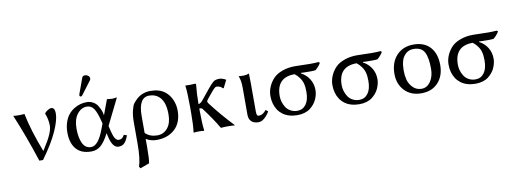

<svg xmlns="http://www.w3.org/2000/svg" viewBox="-68 -1095 4704 1745"><g transform="rotate(-10 2283.5 -222.0)"><path d="M269 -70Q327 -160 347 -207.5Q367 -255 367 -286Q367 -347 344 -401Q351 -416 372 -429Q393 -442 406 -442Q440 -442 440 -387Q440 -326 394.5 -224.5Q349 -123 252 10H218Q138 -235 55 -432Q71 -429 108 -429Q145 -429 158 -432Q191 -271 269 -70Z M761 -682Q777 -682 790 -671.5Q803 -661 803 -647Q803 -636 797 -629L705 -507Q699 -499 693 -499Q679 -499 679 -512Q679 -516 681 -522L733 -665Q739 -682 761 -682ZM892 -191 906 -133Q926 -51 962 -51Q981 -51 991.5 -58.5Q1002 -66 1015 -88L1042 -79Q1025 -31 1004.5 -10.5Q984 10 951 10Q896 10 872 -91L863 -130Q825 -55 787.5 -22.5Q750 10 699 10Q606 10 559.5 -45Q513 -100 513 -196Q513 -249 527.5 -291.5Q542 -334 564.5 -361Q587 -388 616.5 -406Q646 -424 675 -431.5Q704 -439 733 -439Q766 -439 792 -424Q818 -409 831.5 -387.5Q845 -366 854 -345Q863 -324 865 -309L868 -294L920 -434Q927 -434 944 -431.5Q961 -429 968 -429Q976 -429 991 -431.5Q1006 -434 1012 -434ZM842 -222 837 -243Q818 -322 794 -360.5Q770 -399 728 -399Q675 -399 638 -350.5Q601 -302 601 -219Q601 -133 626 -81.5Q651 -30 704 -30Q772 -30 826 -181Z M1196 207 1111 238 1100 220Q1124 157 1124 10V-184Q1124 -248 1135 -291.5Q1146 -335 1156 -349.5Q1166 -364 1185 -383Q1240 -439 1323 -439Q1404 -439 1455 -399Q1493 -369 1514 -321.5Q1535 -274 1535 -221Q1535 -110 1470 -50Q1405 10 1301 10Q1248 10 1204 -17V61Q1204 167 1196 207ZM1447 -199Q1448 -313 1397 -363Q1361 -399 1303 -399Q1204 -399 1204 -228V-72Q1247 -30 1315 -30Q1373 -30 1410 -75Q1447 -120 1447 -199Z M1652 -235Q1652 -368 1643 -429L1645 -432Q1688 -429 1732 -433Q1738 -433 1739.5 -431.5Q1741 -430 1741 -423Q1732 -339 1732 -251V-245Q1751 -246 1774 -275L1840 -356Q1842 -359 1847 -365Q1883 -409 1902.5 -424Q1922 -439 1958 -439Q1981 -439 2014 -422L2017 -417L1983 -349L1975 -348Q1967 -359 1951.5 -366Q1936 -373 1919 -373Q1911 -373 1898.5 -361.5Q1886 -350 1859 -317L1824 -274Q1814 -262 1814 -256Q1814 -246 1820 -238Q1913 -116 2023 0L2021 3Q2006 0 1961 0Q1921 0 1895 3Q1840 -91 1758 -199Q1751 -205 1732 -205V-180Q1732 -71 1741 0L1739 3Q1721 0 1692 0Q1663 0 1645 3L1643 0Q1652 -67 1652 -180Z M2153 -322Q2153 -392 2135 -429L2137 -431Q2149 -429 2181 -429Q2206 -429 2231 -439Q2233 -375 2233 -343V-91Q2233 -66 2237.5 -56Q2242 -46 2256 -46Q2291 -46 2323 -87L2344 -70Q2325 -37 2297.5 -12.5Q2270 12 2241 12Q2199 12 2176 -10Q2153 -32 2153 -71Z M2833 -364Q2818 -361 2786 -361Q2716 -361 2699 -363L2697 -358Q2744 -334 2772.5 -289Q2801 -244 2801 -186Q2801 -166 2796 -145Q2791 -124 2781.5 -102Q2772 -80 2755.5 -60Q2739 -40 2718 -24Q2697 -8 2666.5 1Q2636 10 2601 10Q2560 10 2526 0Q2492 -10 2466.5 -29Q2441 -48 2423.5 -74.5Q2406 -101 2397 -133.5Q2388 -166 2388 -204Q2388 -249 2407 -291.5Q2426 -334 2458 -366Q2486 -394 2538 -413Q2590 -432 2654 -432Q2678 -432 2725 -430.5Q2772 -429 2796 -429Q2834 -429 2873 -432L2883 -423Q2868 -395 2833 -364ZM2608 -29Q2657 -29 2687 -69.5Q2717 -110 2717 -185Q2717 -232 2708.5 -262.5Q2700 -293 2681 -318Q2665 -341 2639 -361Q2471 -361 2471 -188Q2471 -161 2479 -134Q2487 -107 2502.5 -83Q2518 -59 2545.5 -44Q2573 -29 2608 -29Z M3405 -364Q3390 -361 3358 -361Q3288 -361 3271 -363L3269 -358Q3316 -334 3344.5 -289Q3373 -244 3373 -186Q3373 -166 3368 -145Q3363 -124 3353.5 -102Q3344 -80 3327.5 -60Q3311 -40 3290 -24Q3269 -8 3238.5 1Q3208 10 3173 10Q3132 10 3098 0Q3064 -10 3038.5 -29Q3013 -48 2995.5 -74.5Q2978 -101 2969 -133.5Q2960 -166 2960 -204Q2960 -249 2979 -291.5Q2998 -334 3030 -366Q3058 -394 3110 -413Q3162 -432 3226 -432Q3250 -432 3297 -430.5Q3344 -429 3368 -429Q3406 -429 3445 -432L3455 -423Q3440 -395 3405 -364ZM3180 -29Q3229 -29 3259 -69.5Q3289 -110 3289 -185Q3289 -232 3280.5 -262.5Q3272 -293 3253 -318Q3237 -341 3211 -361Q3043 -361 3043 -188Q3043 -161 3051 -134Q3059 -107 3074.5 -83Q3090 -59 3117.5 -44Q3145 -29 3180 -29Z M3533 -205Q3533 -311 3592 -375Q3651 -439 3749 -439Q3849 -439 3903 -378.5Q3957 -318 3957 -214Q3957 -114 3900 -52Q3843 10 3745 10Q3648 10 3590.5 -51Q3533 -112 3533 -205ZM3742 -399Q3698 -399 3669.5 -372Q3641 -345 3631 -307.5Q3621 -270 3621 -222Q3621 -177 3631 -137Q3641 -97 3673 -63.5Q3705 -30 3754 -30Q3804 -30 3836.5 -77Q3869 -124 3869 -196Q3869 -297 3842.5 -348Q3816 -399 3742 -399Z M4477 -364Q4462 -361 4430 -361Q4360 -361 4343 -363L4341 -358Q4388 -334 4416.5 -289Q4445 -244 4445 -186Q4445 -166 4440 -145Q4435 -124 4425.5 -102Q4416 -80 4399.5 -60Q4383 -40 4362 -24Q4341 -8 4310.5 1Q4280 10 4245 10Q4204 10 4170 0Q4136 -10 4110.5 -29Q4085 -48 4067.5 -74.5Q4050 -101 4041 -133.5Q4032 -166 4032 -204Q4032 -249 4051 -291.5Q4070 -334 4102 -366Q4130 -394 4182 -413Q4234 -432 4298 -432Q4322 -432 4369 -430.5Q4416 -429 4440 -429Q4478 -429 4517 -432L4527 -423Q4512 -395 4477 -364ZM4252 -29Q4301 -29 4331 -69.5Q4361 -110 4361 -185Q4361 -232 4352.5 -262.5Q4344 -293 4325 -318Q4309 -341 4283 -361Q4115 -361 4115 -188Q4115 -161 4123 -134Q4131 -107 4146.5 -83Q4162 -59 4189.5 -44Q4217 -29 4252 -29Z"/></g></svg>

Font: Libertinus Sans
Style: Regular
Weight: 400
Designer: Philipp H. Poll
Foundry: Khaled Hosny
Version: Version 6.1